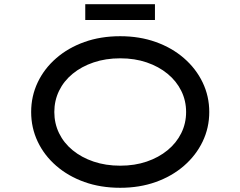

<svg xmlns="http://www.w3.org/2000/svg" viewBox="-20 -882 1142 912"><path d="M551 10Q458 10 381 -17.5Q304 -45 247 -94.5Q190 -144 159 -209.5Q128 -275 128 -350Q128 -425 159 -490.5Q190 -556 247 -605.5Q304 -655 381 -682.5Q458 -710 551 -710Q643 -710 720 -682.5Q797 -655 854 -605.5Q911 -556 942.5 -490.5Q974 -425 974 -350Q974 -275 942.5 -209.5Q911 -144 854 -94.5Q797 -45 720 -17.5Q643 10 551 10ZM551 -95Q620 -95 677 -114.5Q734 -134 776 -168.5Q818 -203 841 -249.5Q864 -296 864 -350Q864 -404 841 -450.5Q818 -497 776 -531.5Q734 -566 677 -585.5Q620 -605 551 -605Q482 -605 424.5 -585.5Q367 -566 325 -531.5Q283 -497 260.5 -450.5Q238 -404 238 -350Q238 -296 260.5 -249.5Q283 -203 325 -168.5Q367 -134 424.5 -114.5Q482 -95 551 -95ZM385 -787V-862H716V-787Z"/></svg>

Font: Lexend Zetta
Style: Regular
Weight: 400
Designer: Bonnie Shaver-Troup, Thomas Jockin
Foundry: Lexend
Version: Version 1.007